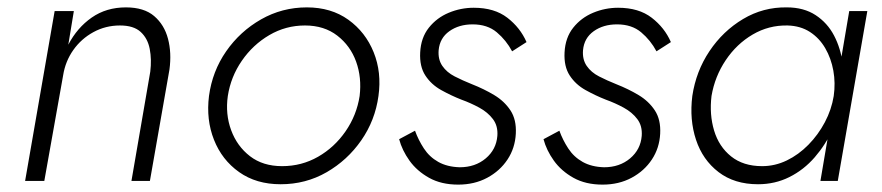

<svg xmlns="http://www.w3.org/2000/svg" viewBox="-20 -490 2388 520"><path d="M387 -296 336 0H386L439 -302Q445 -347 435 -385Q425 -423 397.5 -446.5Q370 -470 321 -470Q268 -470 228.5 -442.5Q189 -415 165 -369L180 -460H128L48 0H100L151 -286Q157 -324 178.5 -354.5Q200 -385 233 -403Q266 -421 305 -421Q342 -421 361 -403.5Q380 -386 385.5 -357.5Q391 -329 387 -296Z M546 -230Q538 -166 559.5 -111.5Q581 -57 627.5 -24Q674 9 740 9Q808 9 864.5 -23.5Q921 -56 958.5 -110Q996 -164 1005 -230Q1014 -294 992 -348.5Q970 -403 923.5 -436.5Q877 -470 811 -470Q744 -470 687 -437.5Q630 -405 592.5 -351Q555 -297 546 -230ZM597 -230Q605 -282 635 -325.5Q665 -369 709.5 -395Q754 -421 806 -421Q858 -421 893.5 -393.5Q929 -366 944.5 -323Q960 -280 954 -230Q946 -178 916 -134.5Q886 -91 841.5 -65.5Q797 -40 744 -40Q692 -40 657 -67Q622 -94 606 -137.5Q590 -181 597 -230Z M1104 -136 1061 -113Q1069 -83 1089 -55Q1109 -27 1142 -8.5Q1175 10 1221 10Q1265 10 1299.5 -8.5Q1334 -27 1354.5 -58Q1375 -89 1377 -128Q1379 -166 1362.5 -191Q1346 -216 1318.5 -232.5Q1291 -249 1258 -262Q1233 -272 1211.5 -283Q1190 -294 1178 -311.5Q1166 -329 1168 -354Q1171 -387 1197 -405.5Q1223 -424 1260 -424Q1300 -424 1325.5 -402.5Q1351 -381 1367 -351L1406 -376Q1389 -415 1354 -442Q1319 -469 1263 -469Q1228 -469 1195.5 -455.5Q1163 -442 1141.5 -415Q1120 -388 1118 -348Q1116 -310 1132 -285.5Q1148 -261 1175 -246Q1202 -231 1230 -220Q1255 -211 1278 -198.5Q1301 -186 1315 -167.5Q1329 -149 1327 -122Q1324 -85 1295.5 -61Q1267 -37 1225 -37Q1191 -38 1167 -51.5Q1143 -65 1128 -88Q1113 -111 1104 -136Z M1495 -136 1452 -113Q1460 -83 1480 -55Q1500 -27 1533 -8.5Q1566 10 1612 10Q1656 10 1690.5 -8.5Q1725 -27 1745.5 -58Q1766 -89 1768 -128Q1770 -166 1753.5 -191Q1737 -216 1709.5 -232.5Q1682 -249 1649 -262Q1624 -272 1602.5 -283Q1581 -294 1569 -311.5Q1557 -329 1559 -354Q1562 -387 1588 -405.5Q1614 -424 1651 -424Q1691 -424 1716.5 -402.5Q1742 -381 1758 -351L1797 -376Q1780 -415 1745 -442Q1710 -469 1654 -469Q1619 -469 1586.5 -455.5Q1554 -442 1532.5 -415Q1511 -388 1509 -348Q1507 -310 1523 -285.5Q1539 -261 1566 -246Q1593 -231 1621 -220Q1646 -211 1669 -198.5Q1692 -186 1706 -167.5Q1720 -149 1718 -122Q1715 -85 1686.5 -61Q1658 -37 1616 -37Q1582 -38 1558 -51.5Q1534 -65 1519 -88Q1504 -111 1495 -136Z M2280 -460 2202 0H2249L2329 -460ZM1855 -230Q1847 -166 1865 -111.5Q1883 -57 1926 -24Q1969 9 2033 9Q2079 9 2118 -10.5Q2157 -30 2186.5 -64Q2216 -98 2235.5 -140.5Q2255 -183 2262 -230Q2268 -274 2262.5 -316.5Q2257 -359 2239 -393.5Q2221 -428 2189 -449Q2157 -470 2111 -470Q2047 -471 1992.5 -438.5Q1938 -406 1901.5 -351.5Q1865 -297 1855 -230ZM1907 -230Q1916 -283 1945.5 -327Q1975 -371 2018.5 -396.5Q2062 -422 2113 -421Q2148 -420 2173.5 -403.5Q2199 -387 2215 -359.5Q2231 -332 2237 -298.5Q2243 -265 2238 -230Q2232 -193 2214 -159Q2196 -125 2169.5 -98Q2143 -71 2111 -55.5Q2079 -40 2044 -40Q1993 -40 1960 -66.5Q1927 -93 1914 -136.5Q1901 -180 1907 -230Z"/></svg>

Font: Jost Light
Style: Italic
Weight: 300
Italic angle: -5°
Version: Version 3.710